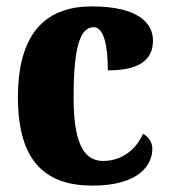

<svg xmlns="http://www.w3.org/2000/svg" viewBox="-20 -570 529 600"><path d="M269 10C414 10 456 -54 456 -105C456 -125 445 -142 427 -152C406 -104 362 -67 302 -67C236 -67 210 -135 210 -267C210 -435 234 -485 273 -485C306 -485 317 -422 317 -350C440 -350 458 -402 458 -444C458 -498 411 -550 267 -550C138 -550 36 -483 36 -266C36 -58 129 10 269 10Z"/></svg>

Font: Noto Serif Sinhala Condensed Black
Style: Regular
Weight: 900
Width: 3
Designer: Jelle Bosma - Monotype Design Team
Foundry: Monotype Imaging Inc.
Version: Version 2.007